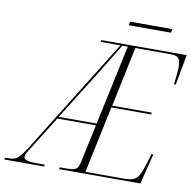

<svg xmlns="http://www.w3.org/2000/svg" viewBox="-147 -928 1037 1020"><g transform="rotate(10 371.0 -418.5)"><path d="M-58 0 -56 -10H-40Q-21 -10 -7.5 -13.5Q6 -17 21.5 -33.5Q37 -50 61 -88L444 -704H338L340 -714H800L770 -550H760Q761 -559 763.5 -577Q766 -595 767.5 -614Q769 -633 769 -645Q769 -675 759.5 -689.5Q750 -704 716 -704H525L457 -381H670L669 -371H454L378 -10H584Q618 -10 636.5 -17.5Q655 -25 667 -47.5Q679 -70 693 -116L707 -164H717L676 0H237L240 -10H270Q312 -10 325 -17.5Q338 -25 345 -53L390 -263H182L66 -78Q57 -63 51 -53Q45 -43 45 -33Q45 -21 61 -15.5Q77 -10 114 -10H159L157 0ZM187 -273H392L484 -704H455Q427 -659 396 -608Q365 -557 336 -510ZM469 -817 473 -837H701L697 -817Z"/></g></svg>

Font: Noto Serif Display Condensed ExtraLight
Style: Italic
Weight: 200
Width: 3
Italic angle: -12°
Designer: Monotype Design Team
Foundry: Monotype Imaging Inc.
Version: Version 2.009